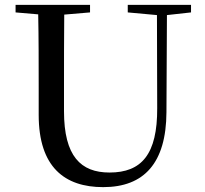

<svg xmlns="http://www.w3.org/2000/svg" viewBox="-20 -752 843 789"><path d="M505 -701 625 -690 626 -308C627 -118 562 -43 430 -43C312 -43 243 -110 243 -295V-394C243 -494 243 -594 244 -692L350 -701V-732H44V-701L137 -693C139 -594 139 -493 139 -394V-280C139 -65 246 17 404 17C572 17 663 -82 664 -291L666 -690L765 -701V-732H505Z"/></svg>

Font: Noto Serif KR Medium
Style: Regular
Weight: 500
Designer: Ryoko NISHIZUKA 西塚涼子 (kana & ideographs); Frank Grießhammer (Latin, Greek & Cyrillic); Wenlong ZHANG 张文龙 (bopomofo); San
Foundry: Adobe
Version: Version 2.001;hotconv 1.1.0;makeotfexe 2.6.0